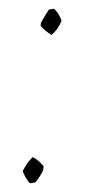

<svg xmlns="http://www.w3.org/2000/svg" viewBox="-20 -416 200 440"><path d="M98 -336Q90 -341 84 -346Q78 -351 73 -357L74 -364Q82 -379 92 -394L104 -396Q117 -383 121 -368Q112 -347 98 -336ZM49 4Q44 0 39 -9Q34 -18 32 -24Q43 -45 55 -56Q63 -52 68.5 -47Q74 -42 80 -35L79 -26Q72 -11 61 2Z"/></svg>

Font: Labrada Thin
Style: Italic
Weight: 100
Italic angle: -7°
Designer: Mercedes Jáuregui
Foundry: Omnibus-Type Team
Version: Version 1.000; ttfautohint (v1.8.4.7-5d5b)